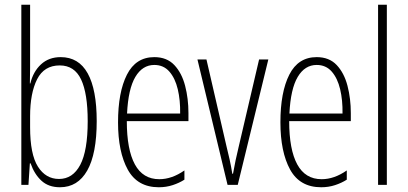

<svg xmlns="http://www.w3.org/2000/svg" viewBox="-20 -780 1721 810"><path d="M107 -494Q107 -477 106.5 -459.5Q106 -442 106 -428H108Q120 -478 153 -508.5Q186 -539 236 -539Q312 -539 350 -470.5Q388 -402 388 -269Q388 -131 348 -60.5Q308 10 233 10Q185 10 155 -17.5Q125 -45 109 -91H106L100 0H70V-760H107ZM232 -504Q166 -504 136.5 -445.5Q107 -387 107 -290V-243Q107 -129 140 -77Q173 -25 229 -25Q287 -25 318.5 -84.5Q350 -144 350 -269Q350 -386 322 -445Q294 -504 232 -504Z M631 -539Q684 -539 715.5 -505.5Q747 -472 761 -418Q775 -364 775 -303V-269H515Q515 -149 549 -86.5Q583 -24 652 -24Q705 -24 758 -61V-22Q736 -8 708.5 1Q681 10 650 10Q560 10 519 -64.5Q478 -139 478 -264Q478 -391 515.5 -465Q553 -539 631 -539ZM631 -506Q581 -506 551 -455.5Q521 -405 516 -301H740Q741 -357 730 -403.5Q719 -450 694.5 -478Q670 -506 631 -506Z M940 0 813 -529H851L935 -165Q942 -137 948.5 -108Q955 -79 960 -47H963Q973 -104 987 -161L1073 -529H1112L983 0Z M1316 -539Q1369 -539 1400.5 -505.5Q1432 -472 1446 -418Q1460 -364 1460 -303V-269H1200Q1200 -149 1234 -86.5Q1268 -24 1337 -24Q1390 -24 1443 -61V-22Q1421 -8 1393.5 1Q1366 10 1335 10Q1245 10 1204 -64.5Q1163 -139 1163 -264Q1163 -391 1200.5 -465Q1238 -539 1316 -539ZM1316 -506Q1266 -506 1236 -455.5Q1206 -405 1201 -301H1425Q1426 -357 1415 -403.5Q1404 -450 1379.5 -478Q1355 -506 1316 -506Z M1612 0H1575V-760H1612Z"/></svg>

Font: Noto Sans Lao Looped ExtraCondensed ExtraLight
Style: Regular
Weight: 200
Width: 2
Designer: Mark Frömberg, Ben Mitchell
Foundry: The Fontpad Ltd
Version: Version 1.002; ttfautohint (v1.8.4.7-5d5b)